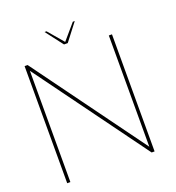

<svg xmlns="http://www.w3.org/2000/svg" viewBox="-150 -968 998 1088"><g transform="rotate(-20 349.0 -424.5)"><path d="M87.9 -670.9V0H68.8V-706.1H86.9L576.7 -35.2V-706.1H595.7V0H578.1ZM411.6 -849.1H423.3L343.3 -745.1H320.8L241.2 -849.1H252.9L332 -756.3Z"/></g></svg>

Font: Fortheenas_01
Style: Regular
Weight: 100
Designer: Situjuh Nazara
Version: Version 1.10 September 8, 2014